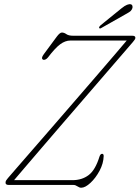

<svg xmlns="http://www.w3.org/2000/svg" viewBox="-20 -867 655 900"><path d="M325 0H22Q6 0 6 -10Q6 -17 8.8 -21.2Q11.5 -25.5 17 -32Q25 -41.5 55.2 -76.2Q85.5 -111 130.2 -162.5Q175 -214 227.8 -274.8Q280.5 -335.5 334.2 -397.8Q388 -460 436.5 -516.2Q485 -572.5 521.2 -614.8Q557.5 -657 574 -677H310Q286 -677 262.2 -659.5Q238.5 -642 205 -598Q200 -591.5 193.2 -588.2Q186.5 -585 181.5 -587.5Q171 -593.5 185 -612.5L246 -695Q260.5 -714.5 270 -714.5Q280.5 -714.5 291 -707Q301.5 -699.5 323 -699.5H600Q615.5 -699.5 614.5 -689Q614.5 -683 602.5 -669.5Q589.5 -654.5 556.8 -616.5Q524 -578.5 478.5 -525.8Q433 -473 380.8 -412.5Q328.5 -352 276 -291Q223.5 -230 177 -175.8Q130.5 -121.5 96 -81.2Q61.5 -41 46 -22.5H319.5Q364.5 -22.5 395.8 -46.5Q427 -70.5 446 -132Q450.5 -146 458.5 -146Q466 -146 466 -135.5Q465 -101 446.8 -66.8Q428.5 -32.5 404 -9.8Q379.5 13 360.5 13Q352.5 13 343 6.5Q333.5 0 325 0ZM549.5 -828Q565 -840.5 575.5 -844.5Q586 -848.5 592.5 -847Q599.5 -845.5 601 -838.2Q602.5 -831 598.5 -823.5Q593 -814 585.2 -809.8Q577.5 -805.5 566.5 -799L453.5 -735Q447.5 -731.5 445 -736Q443.5 -738.5 445.8 -742Q448 -745.5 451 -748Z"/></svg>

Font: Fraunces 144pt S100 Thin
Style: Italic
Weight: 100
Italic angle: -16°
Version: Version 1.000; ttfautohint (v1.8.3)